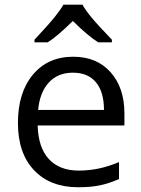

<svg xmlns="http://www.w3.org/2000/svg" viewBox="-20 -786 601 816"><path d="M312 9.8Q193.4 9.8 124.8 -62.5Q56.2 -134.8 56.2 -263.2Q56.2 -392.6 119.9 -468.8Q183.6 -544.9 291 -544.9Q391.6 -544.9 450.2 -478.8Q508.8 -412.6 508.8 -304.2V-252.9H140.1Q142.6 -158.7 187.7 -109.9Q232.9 -61 314.9 -61Q401.4 -61 485.8 -97.2V-24.9Q442.9 -6.3 404.5 1.7Q366.2 9.8 312 9.8ZM290 -477.1Q225.6 -477.1 187.3 -435.1Q148.9 -393.1 142.1 -318.8H421.9Q421.9 -395.5 387.7 -436.3Q353.5 -477.1 290 -477.1ZM126.5 -617.2Q188.5 -683.6 213.4 -714.8Q238.3 -746.1 249.5 -766.1H330.6Q341.3 -745.6 367.9 -713.1Q394.5 -680.7 455.6 -617.2V-606H397.5Q354.5 -632.8 289.6 -696.8Q223.1 -631.3 182.6 -606H126.5Z"/></svg>

Font: CAA NEO Sans
Style: Regular
Weight: 400
Version: Version 1.10